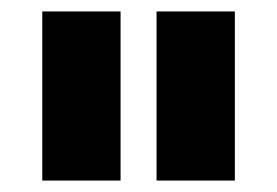

<svg xmlns="http://www.w3.org/2000/svg" viewBox="-20 -720 485 336"><path d="M254 -404V-700H391V-404ZM54 -404V-700H191V-404Z"/></svg>

Font: SUSE Thin ExtraBold
Style: Regular
Weight: 800
Version: Version 1.000